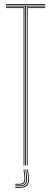

<svg xmlns="http://www.w3.org/2000/svg" viewBox="-20 -820 254 952"><path d="M105 0V-788H10V-792H204V-788H109V0ZM97 0V-780H10V-784H101V0ZM113 0V-784H204V-780H117V0ZM10 -796V-800H204V-796ZM114.8 20H118.8L122.8 56.8Q126 86.2 115.1 98.9Q104.2 111.5 76 111.5H56V107.5H76Q102 107.5 111.9 95.8Q121.8 84 118.8 56.8ZM96.8 20H100.8L104.8 56.8Q107 77.5 100.4 86.5Q93.8 95.5 76 95.5H56V91.5H76Q91.5 91.5 97.1 83.5Q102.8 75.5 100.8 56.8ZM105.8 20H109.8L113.8 56.8Q116.5 81.8 107.8 92.6Q99 103.5 76 103.5H56V99.5H76Q96.8 99.5 104.5 89.6Q112.2 79.8 109.8 56.8Z"/></svg>

Font: Big Shoulders Inline Display SC Thin
Style: Regular
Weight: 100
Designer: Patric King
Foundry: XO Type Co
Version: Version 2.002